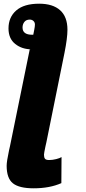

<svg xmlns="http://www.w3.org/2000/svg" viewBox="-20 -780 466 1039"><path d="M16 117Q16 94 29 33Q33 16 34 11L141 -513H152Q99 -513 62.5 -542Q26 -571 26 -626Q26 -687 68 -723.5Q110 -760 192 -760Q266 -760 305.5 -724.5Q345 -689 345 -619Q345 -574 329 -494L231 -10L226 12Q218 50 218 57Q218 72 223.5 79Q229 86 246 86Q264 86 284 81Q304 76 313 70L312 211Q249 239 162 239Q84 239 50 212Q16 185 16 117ZM160 -592 165 -617Q169 -637 169 -647Q169 -659 161 -666.5Q153 -674 141 -674Q122 -674 112 -661.5Q102 -649 102 -631Q102 -592 154 -592Z"/></svg>

Font: Noto Sans Display Black
Style: Italic
Weight: 900
Italic angle: -12°
Designer: Monotype Design team
Foundry: Monotype Imaging Inc.
Version: Version 1.000